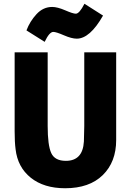

<svg xmlns="http://www.w3.org/2000/svg" viewBox="-20 -979 739 1023"><path d="M599 -233Q599 -116 527.5 -46Q456 24 327 24Q214 24 144 -32Q74 -88 63 -184Q58 -221 58 -280V-700H234V-308Q234 -205 253 -163.5Q272 -122 331 -122Q421 -122 427 -225Q429 -279 429 -308V-700H599ZM389 -773Q362 -773 320.5 -791Q279 -809 264 -809Q243 -809 218 -756L121 -817Q139 -865 174.5 -903.5Q210 -942 258 -942Q286 -942 327.5 -924Q369 -906 384 -906Q403 -906 430 -959L529 -896Q459 -773 389 -773Z"/></svg>

Font: Repo
Style: ExtraBold
Weight: 800
Designer: Stefan Peev
Foundry: Context Ltd
Version: Version 001.000